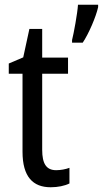

<svg xmlns="http://www.w3.org/2000/svg" viewBox="-20 -780 434 810"><path d="M394 -750V-760H309C307 -725 291 -638 284 -611V-600H329C354 -637 385 -709 394 -750ZM217 -62C175 -62 158 -90 158 -148V-469H267V-537H158V-658H104L78 -538L17 -512V-469H75V-140C75 -34 119 10 194 10C224 10 253 4 273 -6V-72C257 -66 236 -62 217 -62Z"/></svg>

Font: Noto Sans Gujarati UI Condensed
Style: Regular
Weight: 400
Width: 3
Designer: Jelle Bosma - Monotype Design Team, Universal Thirst
Foundry: Monotype Imaging Inc.
Version: Version 2.106